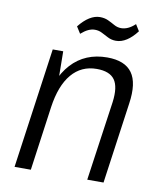

<svg xmlns="http://www.w3.org/2000/svg" viewBox="-81 -783 714 848"><g transform="rotate(10 276.0 -358.5)"><path d="M419 -357Q428 -426 405.5 -457.5Q383 -489 325 -489Q256 -489 212.5 -437.5Q169 -386 155 -287L112 -221L121 -282Q140 -413 201.5 -480Q263 -547 362 -547Q441 -547 473.5 -502Q506 -457 492 -363L441 0H368ZM118 -540H165L167 -373L115 0H42ZM206 -659Q229 -688 252.5 -702.5Q276 -717 299 -717Q320 -717 336 -709.5Q352 -702 367 -693.5Q382 -685 399 -685Q414 -685 429.5 -692Q445 -699 461 -714L479 -685Q457 -656 433.5 -641Q410 -626 386 -626Q366 -626 349.5 -634.5Q333 -643 318.5 -650.5Q304 -658 287 -658Q272 -658 257 -651Q242 -644 225 -629Z"/></g></svg>

Font: Pathway Extreme SemiCondensed Light
Style: Italic
Weight: 300
Width: 4
Italic angle: -8°
Version: Version 1.001;gftools[0.9.26]